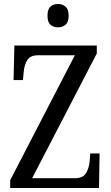

<svg xmlns="http://www.w3.org/2000/svg" viewBox="-20 -942 556 962"><path d="M31 0V-39L355 -665H170Q131 -665 116.5 -640.5Q102 -616 99 -584L95 -541H48L52 -714H465V-674L141 -49H354Q395 -49 410 -73Q425 -97 429 -131L432 -173H479L476 0ZM271 -805Q248 -805 233 -818Q218 -831 218 -863Q218 -896 233 -909Q248 -922 271 -922Q292 -922 308 -909Q324 -896 324 -863Q324 -831 308 -818Q292 -805 271 -805Z"/></svg>

Font: Noto Serif Tamil Condensed
Style: Regular
Weight: 400
Width: 3
Designer: Indian Type Foundry, Tom Grace, and the Monotype Design Team
Foundry: Monotype Imaging Inc.
Version: Version 2.004; ttfautohint (v1.8.4.7-5d5b)